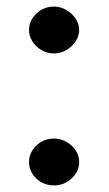

<svg xmlns="http://www.w3.org/2000/svg" viewBox="-20 -554 329 582"><path d="M144 -392Q122 -392 105 -402.5Q88 -413 78 -429Q68 -445 68 -463Q68 -491 90 -512.5Q112 -534 144 -534Q164 -534 181.5 -523.5Q199 -513 209.5 -497Q220 -481 220 -463Q220 -445 209.5 -429Q199 -413 181.5 -402.5Q164 -392 144 -392ZM144 8Q112 8 90 -13Q68 -34 68 -63Q68 -91 90 -112.5Q112 -134 144 -134Q164 -134 181.5 -124Q199 -114 209.5 -98Q220 -82 220 -63Q220 -34 197 -13Q174 8 144 8Z"/></svg>

Font: Noto Rashi Hebrew SemiBold
Style: Regular
Weight: 600
Version: Version 1.006